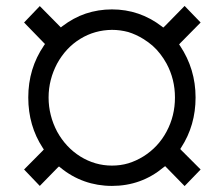

<svg xmlns="http://www.w3.org/2000/svg" viewBox="-20 -627 753 650"><path d="M533.7 -60.5 539.1 -64.5 543.9 -59.6 605 2.9 659.2 -53.2 594.2 -118.2 590.3 -122.6 593.3 -127.4C626 -177.7 642.1 -234.4 642.1 -296.9C642.1 -361.3 624.5 -419.4 589.8 -471.7L586.4 -476.6L590.3 -481L659.2 -550.8L605 -606.9L537.6 -538.1L532.7 -533.7L527.8 -537.6C477.5 -576.2 420.9 -595.2 358.9 -595.2C328.1 -595.2 298.3 -590.3 270.5 -581.1C242.7 -571.8 215.8 -557.1 190.9 -538.1L186 -534.2L181.2 -539.1L114.7 -606.4L61.5 -550.8L128.4 -481.9L132.3 -478L128.9 -473.1C93.3 -420.9 75.7 -362.3 75.7 -296.9C75.7 -232.9 92.3 -175.8 125 -126L128.4 -121.1L124.5 -116.7L61.5 -53.2L114.7 2.4L174.8 -59.1L179.7 -63.5L184.6 -59.6C210 -38.6 237.3 -23.4 266.1 -13.2C294.9 -2.9 326.2 2.4 358.9 2.4C425.3 2.4 483.4 -18.6 533.7 -60.5ZM144.5 -296.9C144.5 -317.4 147 -337.4 151.9 -356.4C156.7 -375.5 164.1 -394 173.3 -411.6C192.9 -447.3 219.2 -475.6 252 -495.6C284.7 -515.6 320.3 -525.4 358.9 -525.9C377.9 -525.9 396 -523.4 414.1 -518.6C431.6 -513.2 448.7 -505.4 465.3 -495.1C476.6 -488.3 486.8 -480.5 496.6 -472.2C505.9 -463.9 514.6 -454.6 522.5 -444.3C530.3 -434.1 537.6 -423.3 543.9 -411.6C563 -376 572.3 -337.9 572.3 -296.9C572.3 -255.4 563 -217.3 543.9 -181.6C524.9 -146 498.5 -118.2 465.8 -97.7C449.2 -87.4 432.1 -79.6 414.6 -74.2C396.5 -68.8 377.9 -66.4 358.9 -66.4C320.8 -66.4 285.2 -76.7 252 -97.2C219.2 -117.7 192.9 -146 173.3 -181.6C164.1 -199.2 156.7 -217.8 151.9 -237.3C147 -256.3 144.5 -276.4 144.5 -296.9Z"/></svg>

Font: Shabnam FD Light
Style: Regular
Weight: 300
Foundry: DejaVu fonts team - Redesigned by Saber Rastikerdar - Based on Vazir font
Version: Version 5.00;October 20, 2019;FontCreator 12.0.0.2547 64-bit